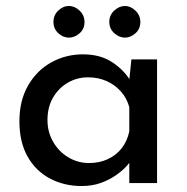

<svg xmlns="http://www.w3.org/2000/svg" viewBox="-20 -613 626 643"><path d="M253 10Q195 10 147.5 -15Q100 -40 72.5 -88.5Q45 -137 45 -207Q45 -276 74 -326.5Q103 -377 151.5 -404Q200 -431 258 -431Q316 -431 356 -404.5Q396 -378 417 -342L411 -326L420 -414H506V0H413V-108L423 -84Q419 -74 405.5 -58.5Q392 -43 369.5 -27Q347 -11 318 -0.5Q289 10 253 10ZM278 -67Q313 -67 341 -80Q369 -93 387.5 -116.5Q406 -140 413 -173V-254Q405 -284 385 -306.5Q365 -329 337 -341.5Q309 -354 275 -354Q238 -354 207 -336Q176 -318 157.5 -286Q139 -254 139 -211Q139 -171 158 -138Q177 -105 209 -86Q241 -67 278 -67ZM159 -540Q159 -562 175 -577.5Q191 -593 211 -593Q230 -593 246.5 -577.5Q263 -562 263 -539Q263 -516 246.5 -501.5Q230 -487 211 -487Q191 -487 175 -502Q159 -517 159 -540ZM346 -540Q346 -562 362.5 -577.5Q379 -593 399 -593Q417 -593 433.5 -577.5Q450 -562 450 -539Q450 -516 433.5 -501.5Q417 -487 399 -487Q379 -487 362.5 -502Q346 -517 346 -540Z"/></svg>

Font: Josefin Sans Thin
Style: Regular
Weight: 400
Version: Version 2.000